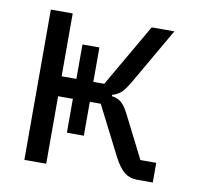

<svg xmlns="http://www.w3.org/2000/svg" viewBox="-66 -621 733 692"><g transform="rotate(10 300.0 -275.0)"><path d="M66 -550H146V-320H200V-446H262V-320H302L435 -550H518L398 -342Q381.5 -314 368.8 -302.5Q356 -291 337 -286V-281Q358 -278 371.8 -266.5Q385.5 -255 399 -228L478 -72H536V0H478Q451.5 0 432 -15.2Q412.5 -30.5 393 -68L302 -247H262V-123H200V-247H146V0H66Z"/></g></svg>

Font: JuliaMono Light
Style: Regular
Weight: 300
Monospace: yes
Designer: cormullion
Foundry: corm
Version: Version 0.054; ttfautohint (v1.8.4)